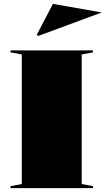

<svg xmlns="http://www.w3.org/2000/svg" viewBox="-20 -967 543 987"><path d="M458 -708V-698L400 -687V-21L458 -10V0H34V-10L92 -21V-687L34 -698V-708ZM176 -782 169 -788 252 -947 503 -903Z"/></svg>

Font: Kalnia SemiExpanded SemiBold
Style: Regular
Weight: 600
Width: 6
Designer: Frida Medrano
Foundry: Frida Medrano
Version: Version 1.105